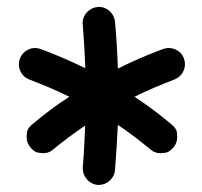

<svg xmlns="http://www.w3.org/2000/svg" viewBox="-20 -724 586 556"><path d="M67.9 -297.4C76.2 -287.6 84.5 -282.2 91.8 -281.7C99.1 -280.8 103.5 -280.3 105 -280.3C115.7 -280.3 125.5 -283.7 133.8 -291C163.6 -315.9 195.3 -338.9 226.6 -360.4C225.1 -319.8 223.1 -279.3 219.7 -239.3V-235.4C219.7 -213.4 237.3 -190.9 262.7 -188.5H266.6C288.6 -188.5 311 -206.1 313 -231.4C316.4 -276.4 319.3 -318.8 321.3 -362.3C354 -340.3 385.3 -316.4 416 -291C424.3 -283.7 434.1 -280.3 445.3 -280.3C446.8 -280.3 451.7 -280.8 459 -281.7C466.3 -282.2 474.1 -287.6 482.4 -297.4C489.7 -305.7 493.2 -315.9 493.2 -327.1C493.2 -328.6 492.7 -333.5 492.2 -340.8C491.7 -348.1 486.3 -355.5 476.6 -363.8C441.9 -393.1 406.2 -419.9 369.6 -443.8C407.2 -462.9 445.8 -478.5 484.9 -493.7C508.8 -502.9 515.6 -524.9 515.6 -538.1C515.6 -543.5 514.6 -548.8 512.7 -554.2C504.4 -578.1 481.9 -585 468.3 -585C462.9 -585 457.5 -584 452.1 -582C406.7 -565.4 363.3 -546.4 321.3 -525.4C319.8 -569.3 317.4 -614.7 313 -661.1C310.5 -686.5 288.6 -704.1 267.1 -704.1C265.6 -704.1 263.7 -704.1 262.2 -703.6C236.8 -701.2 219.2 -679.2 219.2 -657.7C219.2 -656.2 219.2 -654.3 219.7 -652.8C223.1 -610.4 225.6 -567.9 227.1 -526.4C185.5 -546.9 142.6 -565.4 97.7 -582C92.3 -584 86.9 -585 81.5 -585C68.4 -585 46.9 -578.1 37.6 -554.2C35.6 -548.8 34.7 -543.5 34.7 -538.1C34.7 -524.9 41 -502.9 64.9 -493.7C104 -478.5 143.1 -462.9 180.7 -443.8C143.6 -419.9 107.9 -393.1 73.2 -363.8C63.5 -355.5 58.6 -348.1 58.1 -340.8C57.6 -333.5 57.1 -329.1 57.1 -327.6C57.1 -316.4 60.5 -306.2 67.9 -297.4Z"/></svg>

Font: Mikhak SemiBold
Style: Regular
Weight: 600
Designer: Amin Abedi
Version: Version 3.2